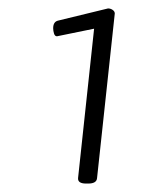

<svg xmlns="http://www.w3.org/2000/svg" viewBox="-20 -783 380 455"><path d="M184 -348Q164 -348 165 -361L203 -715L115 -697Q110 -697 108 -703.5Q106 -710 106 -716Q106 -731 117 -734L236 -763Q242 -763 247 -759.5Q252 -756 252 -751L210 -361Q209 -348 189 -348Z"/></svg>

Font: Asap Semi Expanded Semi Expanded Light
Style: Italic
Weight: 300
Width: 6
Italic angle: -6°
Designer: Pablo Cosgaya
Foundry: Omnibus-Type
Version: Version 3.001; ttfautohint (v1.8.4.7-5d5b)